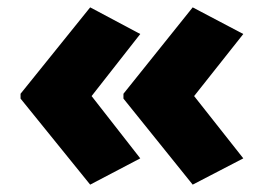

<svg xmlns="http://www.w3.org/2000/svg" viewBox="-20 -543 721 524"><path d="M36.1 -287.1 226.1 -522.9 362.8 -450.2 230 -280.8 362.8 -110.8 226.1 -39.1 36.1 -273.9ZM316.9 -287.1 505.9 -522.9 644 -450.2 509.8 -280.8 644 -110.8 505.9 -39.1 316.9 -273.9Z"/></svg>

Font: TypoPRO Open Sans
Style: Regular
Weight: 800
Foundry: Ascender Corporation
Version: Version 1.10